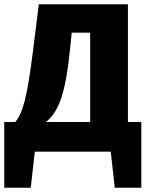

<svg xmlns="http://www.w3.org/2000/svg" viewBox="-34 -715 690 905"><path d="M569 -140V-695H149L121 -471C94 -258 75 -185 38 -140H-14V170H111L130 0H488L507 170H632V-140ZM391 -140H183C245 -191 276 -278 297 -491L304 -561H391Z"/></svg>

Font: Fira Sans ExtraBold
Style: Regular
Weight: 800
Designer: bBox Type GmbH & Carrois Corporate GbR & Edenspiekermann AG
Foundry: bBox Type GmbH & Carrois Corporate GbR & Edenspiekermann AG
Version: Version 4.300;PS 004.300;hotconv 1.0.88;makeotf.lib2.5.64775